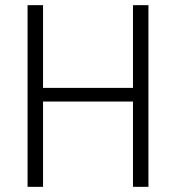

<svg xmlns="http://www.w3.org/2000/svg" viewBox="-20 -725 683 745"><path d="M87 0V-705H147V-384H496V-705H556V0H496V-331H147V0Z"/></svg>

Font: Nunito Sans 10pt Condensed Light
Style: Regular
Weight: 300
Width: 3
Designer: Vernon Adams
Foundry: Vernon Adams
Version: Version 3.101;gftools[0.9.27]